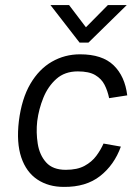

<svg xmlns="http://www.w3.org/2000/svg" viewBox="-20 -723 527 753"><path d="M292 -556 178 -703H251L317 -616L403 -703H477L327 -556ZM230 10Q170 10 126.5 -19Q83 -48 63.5 -105.5Q44 -163 54 -248Q65 -336 99 -394Q133 -452 183.5 -481Q234 -510 294 -510Q381 -510 425.5 -467Q470 -424 479 -349L408 -338Q402 -367 390 -390.5Q378 -414 353.5 -428.5Q329 -443 285 -443Q234 -443 201 -413.5Q168 -384 150 -339.5Q132 -295 126 -248Q121 -204 128 -159.5Q135 -115 161 -86Q187 -57 238 -57Q283 -57 311.5 -72.5Q340 -88 357.5 -111.5Q375 -135 386 -160L454 -148Q428 -76 372.5 -32.5Q317 11 230 10Z"/></svg>

Font: Haskoy
Style: Italic
Weight: 400
Designer: Ertekin Erdin
Foundry: Ertekin Erdin
Version: Version 2.000; ttfautohint (v1.8.4.7-5d5b)